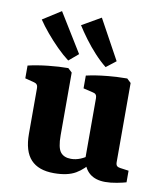

<svg xmlns="http://www.w3.org/2000/svg" viewBox="-78 -728 681 799"><g transform="rotate(10 263.0 -328.0)"><path d="M355 -69Q329 -32 295 -12Q261 8 203 8Q138 8 105.5 -27Q73 -62 73 -135V-329Q73 -346 57 -350L18 -360V-414Q56 -423 102.5 -428Q149 -433 187 -433L204 -417V-152Q204 -100 218.5 -81.5Q233 -63 263 -63Q283 -63 302.5 -71Q322 -79 340 -93ZM508 -7Q495 -3 469 2Q443 7 420 7Q379 7 354.5 -13Q330 -33 322 -73V-330Q322 -348 306 -351L264 -361V-415Q303 -424 350 -428.5Q397 -433 436 -433L453 -417V-83Q453 -71 458 -66.5Q463 -62 472 -61L508 -56ZM380 -496 339 -464Q315 -483 290.5 -509.5Q266 -536 244.5 -565Q223 -594 208 -618L288 -664ZM221 -498 181 -464Q157 -482 131 -508Q105 -534 82 -561.5Q59 -589 43 -613L120 -662Z"/></g></svg>

Font: Rasa
Style: Bold
Weight: 700
Designer: Anna Giedrys (Yrsa+Rasa design), David Brezina (Yrsa art-direction, Rasa art-direction, design)
Foundry: Rosetta Type Foundry
Version: Version 2.004